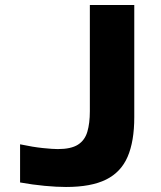

<svg xmlns="http://www.w3.org/2000/svg" viewBox="-20 -734 640 765"><path d="M243 11Q206 11 158 6.5Q110 2 60 -7V-159Q112 -148 151.5 -144Q191 -140 210 -140Q263 -140 290.5 -157.5Q318 -175 328 -209Q338 -243 338 -291V-714H515V-267Q515 -171 488.5 -109.5Q462 -48 402.5 -18.5Q343 11 243 11Z"/></svg>

Font: Noto Sans Mono Black
Style: Regular
Weight: 900
Designer: Monotype Design Team
Foundry: Monotype Imaging Inc.
Version: Version 2.014